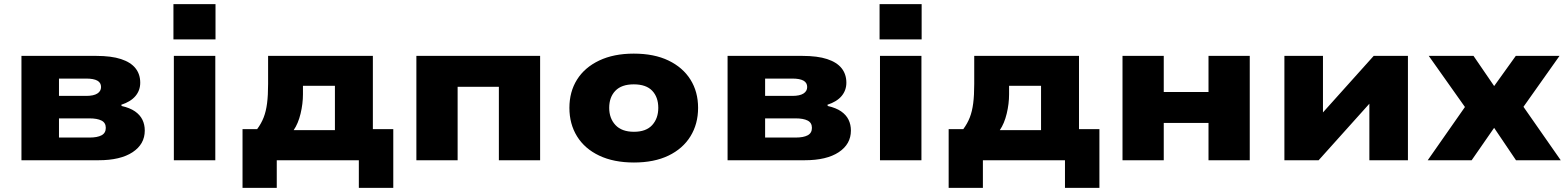

<svg xmlns="http://www.w3.org/2000/svg" viewBox="-20 -777 7601 931"><path d="M84 0V-506H446Q520 -506 567 -490.5Q614 -475 637 -446Q660 -417 660 -376Q660 -339 637 -311.5Q614 -284 568 -269L570 -263Q610 -254 634.5 -237Q659 -220 670.5 -196.5Q682 -173 682 -144Q682 -78 623 -39Q564 0 458 0ZM266 -110H414Q452 -110 472.5 -121Q493 -132 493 -157Q493 -182 472 -192.5Q451 -203 414 -203H266ZM266 -312H398Q434 -312 452 -323.5Q470 -335 470 -355Q470 -376 452 -386Q434 -396 398 -396H266Z M821 -586V-757H1025V-586ZM823 0V-506H1024V0Z M1156 134V-151H1227Q1247 -178 1258.5 -207.5Q1270 -237 1275 -276Q1280 -315 1280 -370V-506H1788V-151H1887V134H1720V0H1322V134ZM1404 -146H1604V-361H1449V-320Q1449 -274 1437.5 -226Q1426 -178 1404 -146Z M1999 0V-506H2599V0H2399V-356H2199V0Z M3054 11Q2956 11 2885.5 -22.5Q2815 -56 2778 -116Q2741 -176 2741 -254Q2741 -332 2778 -391Q2815 -450 2885.5 -483.5Q2956 -517 3053 -517Q3152 -517 3221.5 -483.5Q3291 -450 3328 -391Q3365 -332 3365 -254Q3365 -176 3328 -116Q3291 -56 3221.5 -22.5Q3152 11 3054 11ZM3054 -138Q3113 -138 3142.5 -170.5Q3172 -203 3172 -254Q3172 -306 3142.5 -337Q3113 -368 3053 -368Q2994 -368 2964 -337Q2934 -306 2934 -254Q2934 -203 2964.5 -170.5Q2995 -138 3054 -138Z M3508 0V-506H3870Q3944 -506 3991 -490.5Q4038 -475 4061 -446Q4084 -417 4084 -376Q4084 -339 4061 -311.5Q4038 -284 3992 -269L3994 -263Q4034 -254 4058.5 -237Q4083 -220 4094.5 -196.5Q4106 -173 4106 -144Q4106 -78 4047 -39Q3988 0 3882 0ZM3690 -110H3838Q3876 -110 3896.5 -121Q3917 -132 3917 -157Q3917 -182 3896 -192.5Q3875 -203 3838 -203H3690ZM3690 -312H3822Q3858 -312 3876 -323.5Q3894 -335 3894 -355Q3894 -376 3876 -386Q3858 -396 3822 -396H3690Z M4245 -586V-757H4449V-586ZM4247 0V-506H4448V0Z M4580 134V-151H4651Q4671 -178 4682.5 -207.5Q4694 -237 4699 -276Q4704 -315 4704 -370V-506H5212V-151H5311V134H5144V0H4746V134ZM4828 -146H5028V-361H4873V-320Q4873 -274 4861.5 -226Q4850 -178 4828 -146Z M5423 0V-506H5623V-331H5840V-506H6040V0H5840V-181H5623V0Z M6208 0V-506H6395V-214H6379L6641 -506H6807V0H6620V-293H6637L6374 0Z M6903 0 7119 -309 7126 -198 6908 -506H7125L7229 -354H7221L7330 -506H7542L7324 -198L7331 -311L7548 0H7331L7221 -163H7229L7116 0Z"/></svg>

Font: Nunito Sans 7pt SemiExpanded Black
Style: Regular
Weight: 900
Width: 6
Designer: Vernon Adams
Foundry: Vernon Adams
Version: Version 3.101;gftools[0.9.27]